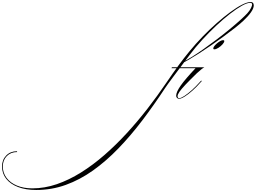

<svg xmlns="http://www.w3.org/2000/svg" viewBox="-1660 -970 2535 1903"><path d="M-1301 913Q-1405 913 -1481.5 883.5Q-1558 854 -1599 801.5Q-1640 749 -1640 680Q-1640 614 -1598.5 571.5Q-1557 529 -1492 529L-1490 537Q-1553 537 -1592.5 577Q-1632 617 -1632 680Q-1632 744 -1595 793Q-1558 842 -1492 869.5Q-1426 897 -1340 897Q-1218 897 -1097 855.5Q-976 814 -857 739.5Q-738 665 -624 565.5Q-510 466 -402.5 349Q-295 232 -197 105.5Q-99 -21 -12 -149Q53 -245 108.5 -320.5Q164 -396 217 -460Q280 -537 350 -609Q420 -681 490 -742.5Q560 -804 624 -851Q688 -898 740 -924Q792 -950 824 -950Q855 -950 855 -916Q855 -888 828 -849Q801 -810 753 -765Q719 -733 667.5 -692.5Q616 -652 555 -607.5Q494 -563 431 -519.5Q368 -476 310.5 -439.5Q253 -403 209 -377.5Q165 -352 142 -343L140 -349Q180 -368 236.5 -403Q293 -438 358 -484Q423 -530 489 -580Q555 -630 614.5 -679Q674 -728 720 -769.5Q766 -811 791 -838Q817 -867 828 -891Q839 -915 839 -925Q839 -942 820 -942Q789 -942 737 -913Q685 -884 619.5 -833Q554 -782 483.5 -716Q413 -650 345 -576Q277 -502 220 -426Q111 -281 53.5 -204Q-4 -127 -23 -98Q-134 71 -249 222.5Q-364 374 -486 500.5Q-608 627 -738 719.5Q-868 812 -1008 862.5Q-1148 913 -1301 913ZM114 9Q103 9 94.5 0.5Q86 -8 86 -21Q86 -58 131.5 -122.5Q177 -187 278 -294H40L44 -303H365Q352 -296 334 -281.5Q316 -267 293 -246Q222 -177 179.5 -132Q137 -87 118.5 -60Q100 -33 100 -17Q100 3 116 3Q134 3 167 -18.5Q200 -40 241 -76.5Q282 -113 320 -156L332 -169H342L333 -159Q290 -110 247.5 -72Q205 -34 170 -12.5Q135 9 114 9ZM464 -481Q454 -481 454 -490Q454 -500 464.5 -513.5Q475 -527 491 -540.5Q507 -554 523 -563Q539 -572 551 -572Q563 -572 563 -563Q563 -550 545.5 -530.5Q528 -511 504.5 -496Q481 -481 464 -481Z"/></svg>

Font: Ballet
Style: Regular
Weight: 400
Designer: Maximiliano R. Sproviero
Foundry: Omnibus-Type
Version: Version 1.100